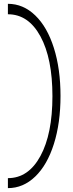

<svg xmlns="http://www.w3.org/2000/svg" viewBox="-20 -762 379 996"><path d="M21 162.1Q127.4 162.1 189.7 47.4Q252 -67.4 252 -263.2Q252 -459 189.7 -573.5Q127.4 -688 21 -688V-742.2Q100.6 -742.2 162.8 -682.1Q225.1 -622.1 259.5 -513.2Q293.9 -404.3 293.9 -264.2Q293.9 -124 259.5 -15.1Q225.1 93.8 162.8 153.8Q100.6 213.9 21 213.9Z"/></svg>

Font: Ribes
Style: Regular
Weight: 400
Designer: Luigi Gorlero
Foundry: Collletttivo
Version: Version 2.100;Glyphs 3.2 (3217)